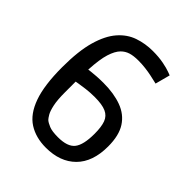

<svg xmlns="http://www.w3.org/2000/svg" viewBox="-202 -829 962 962"><g transform="rotate(45 279.0 -348.0)"><path d="M284 13Q213 13 162 -19.5Q111 -52 84 -127.5Q57 -203 57 -331Q57 -445 78 -518.5Q99 -592 135.5 -634Q172 -676 220 -692.5Q268 -709 321 -709Q364 -709 397 -702.5Q430 -696 448.5 -689Q467 -682 467 -682L446 -603Q446 -603 433 -606Q420 -609 399.5 -613.5Q379 -618 354 -621Q329 -624 304 -624Q270 -624 247.5 -617Q225 -610 208 -593Q188 -573 175 -531.5Q162 -490 158 -414Q158 -414 173 -416Q188 -418 211.5 -419.5Q235 -421 259 -421Q333 -421 387.5 -401Q442 -381 471.5 -335.5Q501 -290 501 -212Q501 -103 443 -45Q385 13 284 13ZM290 -67Q358 -67 383 -99Q408 -131 408 -209Q408 -258 397.5 -286.5Q387 -315 359 -327.5Q331 -340 279 -340Q247 -340 219 -336.5Q191 -333 173.5 -330Q156 -327 156 -327V-251Q156 -197 163 -164.5Q170 -132 179.5 -116Q189 -100 195 -94Q205 -85 226.5 -76Q248 -67 290 -67Z"/></g></svg>

Font: Ruda Medium
Style: Regular
Weight: 500
Version: Version 2.001